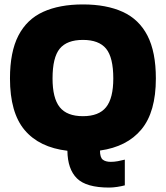

<svg xmlns="http://www.w3.org/2000/svg" viewBox="-20 -674 748 866"><path d="M472 172Q369 172 327 130.5Q285 89 284 6Q157 -9 91 -87.5Q25 -166 25 -320Q25 -440 63 -513.5Q101 -587 174.5 -620.5Q248 -654 354 -654Q460 -654 533.5 -620.5Q607 -587 645 -513.5Q683 -440 683 -320Q683 -169 618 -90.5Q553 -12 431 5Q431 36 443.5 46Q456 56 480 56Q495 56 511.5 53Q528 50 543 46V162Q528 166 508.5 169Q489 172 472 172ZM354 -150Q426 -150 458.5 -190.5Q491 -231 491 -320Q491 -415 458.5 -454.5Q426 -494 354 -494Q282 -494 249.5 -454.5Q217 -415 217 -320Q217 -231 249.5 -190.5Q282 -150 354 -150Z"/></svg>

Font: Kanit
Style: Bold
Weight: 700
Designer: Katatrad Team
Foundry: CadsonDemak
Version: Version 2.000; ttfautohint (v1.8.3)